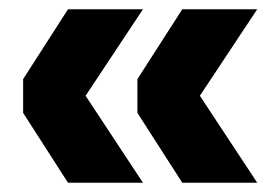

<svg xmlns="http://www.w3.org/2000/svg" viewBox="-20 -483 586 415"><path d="M30 -239V-312L127 -463H289L165 -276L289 -88H127ZM277 -239V-312L374 -463H536L412 -276L536 -88H374Z"/></svg>

Font: Radio Canada
Style: Regular
Weight: 400
Designer: Charles Daoud, Etienne Aubert Bonn, Alexandre Saumier Demers, Jacques Le Bailly
Foundry: Radio-Canada
Version: Version 2.104;gftools[0.9.28.dev5+ged2979d]